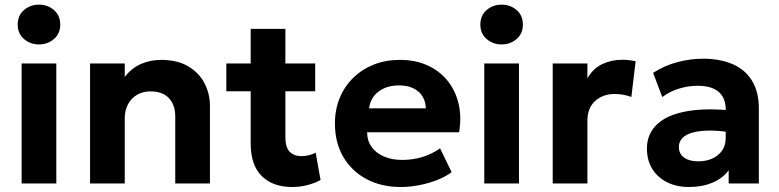

<svg xmlns="http://www.w3.org/2000/svg" viewBox="-20 -772 3278 808"><path d="M71 0V-505H217V0ZM144 -585Q107.5 -585 81 -607.8Q54.5 -630.5 54.5 -668.5Q54.5 -707 81 -729.8Q107.5 -752.5 144 -752.5Q180.5 -752.5 207 -729.8Q233.5 -707 233.5 -668.5Q233.5 -630.5 207 -607.8Q180.5 -585 144 -585Z M359 0V-505H505V-448Q534 -486 573.8 -503Q613.5 -520 657 -520Q727.5 -520 773.2 -492.2Q819 -464.5 841.2 -420.5Q863.5 -376.5 863.5 -328V0H717.5V-282.5Q717.5 -330.5 690.8 -359Q664 -387.5 613.5 -387.5Q581.5 -387.5 557 -373.2Q532.5 -359 518.8 -333.5Q505 -308 505 -274.5V0Z M1209.5 15Q1128.5 15 1081.8 -30.8Q1035 -76.5 1035 -169V-650.5H1181V-505H1306.5V-388H1181V-195.5Q1181 -151 1199.5 -133Q1218 -115 1249 -115Q1265 -115 1280.2 -118.8Q1295.5 -122.5 1308.5 -129.5L1329 -14.5Q1306.5 -2 1275.2 6.5Q1244 15 1209.5 15ZM932.5 -388V-505H1049.5V-388Z M1667 15Q1584.5 15 1522 -18.5Q1459.5 -52 1424.5 -112Q1389.5 -172 1389.5 -252.5Q1389.5 -311 1409.8 -360Q1430 -409 1466.8 -444.8Q1503.5 -480.5 1553.2 -500.2Q1603 -520 1662.5 -520Q1728 -520 1778.8 -497Q1829.5 -474 1863 -432.8Q1896.5 -391.5 1909.8 -336Q1923 -280.5 1912 -215.5H1525Q1525 -180.5 1543.2 -154.5Q1561.5 -128.5 1594.8 -113.8Q1628 -99 1672.5 -99Q1716.5 -99 1756.5 -111Q1796.5 -123 1832 -147.5L1880.5 -47.5Q1856.5 -29 1820.5 -14.8Q1784.5 -0.5 1744.2 7.2Q1704 15 1667 15ZM1533.5 -316H1772Q1770.5 -360.5 1740.8 -386.5Q1711 -412.5 1659 -412.5Q1607 -412.5 1572.8 -386.5Q1538.5 -360.5 1533.5 -316Z M2018 0V-505H2164V0ZM2091 -585Q2054.5 -585 2028 -607.8Q2001.5 -630.5 2001.5 -668.5Q2001.5 -707 2028 -729.8Q2054.5 -752.5 2091 -752.5Q2127.5 -752.5 2154 -729.8Q2180.5 -707 2180.5 -668.5Q2180.5 -630.5 2154 -607.8Q2127.5 -585 2091 -585Z M2306 0V-505H2452V-442.5Q2476.5 -484.5 2515 -502.5Q2553.5 -520.5 2599 -520.5Q2615 -520.5 2628.5 -518.8Q2642 -517 2655 -514.5L2637 -364Q2621 -370 2603 -373.2Q2585 -376.5 2567.5 -376.5Q2517 -376.5 2484.5 -347Q2452 -317.5 2452 -263V0Z M2879.5 15Q2828.5 15 2788.5 -4.5Q2748.5 -24 2725.5 -60.2Q2702.5 -96.5 2702.5 -147Q2702.5 -190 2724 -223.5Q2745.5 -257 2789.2 -278.8Q2833 -300.5 2900.2 -308.2Q2967.5 -316 3059 -307L3060.5 -214Q3006 -223 2964.2 -222.5Q2922.5 -222 2894.2 -214Q2866 -206 2851.5 -190.8Q2837 -175.5 2837 -154Q2837 -124.5 2859 -108.8Q2881 -93 2918.5 -93Q2951 -93 2977 -104.5Q3003 -116 3018.5 -138Q3034 -160 3034 -191.5V-312.5Q3034 -342 3021.8 -364.2Q3009.5 -386.5 2983.5 -398.8Q2957.5 -411 2915.5 -411Q2876.5 -411 2837.8 -399.2Q2799 -387.5 2767 -363.5L2728.5 -465.5Q2777 -496.5 2831.5 -510.8Q2886 -525 2938 -525Q3009 -525 3062 -502.5Q3115 -480 3144.2 -433.2Q3173.5 -386.5 3173.5 -314.5V0H3046.5V-55.5Q3021.5 -21.5 2978 -3.2Q2934.5 15 2879.5 15Z"/></svg>

Font: Geologica Roman SemiBold
Style: Regular
Weight: 600
Designer: Sindre Bremnes, Frode Helland
Foundry: Monokrom Skriftforlag AS
Version: Version 1.010;gftools[0.9.28]